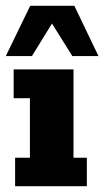

<svg xmlns="http://www.w3.org/2000/svg" viewBox="-34 -641 359 661"><path d="M18 0V-98H69V-303H13V-402H219V-98H265V0ZM-14 -448 70 -621H222L305 -448H215L145 -560L76 -448Z"/></svg>

Font: Rokkitt ExtraBold
Style: Regular
Weight: 800
Version: Version 3.103